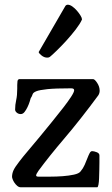

<svg xmlns="http://www.w3.org/2000/svg" viewBox="-20 -793 476 813"><path d="M31 -44Q31 -58 37 -71.5Q43 -85 61 -108Q76 -128 99.5 -155.5Q123 -183 148.5 -214Q174 -245 200 -277Q226 -309 247 -336Q268 -363 281 -383Q294 -403 294 -411Q294 -419 281 -419Q214 -419 180.5 -415.5Q147 -412 133.5 -406.5Q120 -401 118 -393.5Q116 -386 110 -377Q109 -373 105.5 -362Q102 -351 96.5 -339.5Q91 -328 84 -319Q77 -310 68 -310Q58 -310 51 -316Q44 -322 44 -329Q44 -349 48.5 -369Q53 -389 53 -418V-433Q53 -442 54 -449Q55 -456 61 -458H374Q381 -458 391.5 -442Q402 -426 402 -409Q402 -398 396 -389Q320 -286 253.5 -208Q187 -130 143 -70Q133 -56 133 -50Q133 -45 143 -45Q164 -45 192 -45Q220 -45 246 -47Q272 -49 293 -53.5Q314 -58 321 -67Q332 -80 338.5 -95Q345 -110 350 -123Q355 -136 359.5 -144.5Q364 -153 370 -153Q378 -153 389.5 -148.5Q401 -144 401 -135V-105Q401 -90 400.5 -72Q400 -54 399.5 -38Q399 -22 397 -11.5Q395 -1 392 0H68Q60 0 53 -6Q46 -12 41 -19.5Q36 -27 33.5 -34Q31 -41 31 -44ZM180 -549Q167 -549 155.5 -558.5Q144 -568 144 -572V-573L257 -768Q261 -773 267 -773Q276 -773 286.5 -765.5Q297 -758 306 -747.5Q315 -737 321 -727Q327 -717 327 -712V-710Q319 -692 300.5 -668Q282 -644 261 -621Q240 -598 220.5 -579Q201 -560 191 -552Q187 -549 180 -549Z"/></svg>

Font: Asar
Style: Regular
Weight: 400
Designer: Eben Sorkin
Foundry: Eben Sorkin, Pria Ravichandran
Version: Version 1.003; ttfautohint (v1.3) -l 8 -r 50 -G 0 -x 0 -H 45